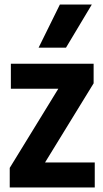

<svg xmlns="http://www.w3.org/2000/svg" viewBox="-20 -828 456 848"><path d="M23 0V-86.5L237.5 -436H28V-546.5H393.5V-460L179 -110.5H398.5V0ZM150.5 -617.5 244.5 -808H385.5L271.5 -617.5Z"/></svg>

Font: Encode Sans Condensed
Style: Bold
Weight: 700
Width: 3
Designer: Multiple Designers
Foundry: Impallari Type
Version: Version 3.000; ttfautohint (v1.8.3) -l 8 -r 50 -G 200 -x 14 